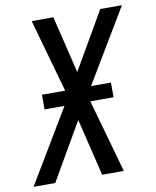

<svg xmlns="http://www.w3.org/2000/svg" viewBox="-95 -799 699 863"><g transform="rotate(-10 254.5 -367.5)"><path d="M87 0H-12L188 -334H97V-401H203L109 -735H208L271 -474L422 -735H521L321 -401H412V-334H306L400 0H301L238 -261Z"/></g></svg>

Font: Iosevka Medium
Style: Italic
Weight: 500
Italic angle: -9°
Monospace: yes
Designer: Belleve Invis
Foundry: Belleve Invis
Version: Version 32.5.0; ttfautohint (v1.8.4)